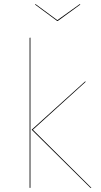

<svg xmlns="http://www.w3.org/2000/svg" viewBox="-20 -914 490 934"><path d="M128 0H124V-730L128 -731ZM140 -283 425 0H420L134 -283L393 -517H398ZM371 -892 261 -812H258L150 -892L153 -894L259 -816L368 -894Z"/></svg>

Font: FiraGO Four
Style: Regular
Weight: 100
Designer: bBox Type
Foundry: bBox Type GmbH
Version: Version 1.001